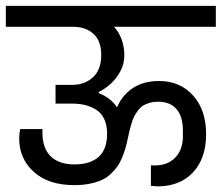

<svg xmlns="http://www.w3.org/2000/svg" viewBox="-32 -701 771 668"><path d="M718.9 -607.7H364.9Q400.5 -567.8 400.5 -507.8Q400.5 -470 375.8 -435.3Q351 -400.5 311.5 -381V-377.1Q352.7 -361 375.3 -327.5Q392.3 -369.2 429.6 -394.2Q467 -419.2 521.3 -419.2Q594.3 -419.2 639.7 -368.8Q685.1 -318.4 685.1 -234.1Q685.1 -149.9 639.4 -101.2Q593.8 -52.6 516.1 -52.6Q513.5 -52.6 505.2 -53.4Q497 -54.3 493 -54.3V-125.5H507Q551.7 -125.5 578 -153.1Q604.3 -180.7 604.3 -225.9V-247.2Q604.3 -295.8 582.1 -321.5Q559.9 -347.1 517.8 -347.1Q501.7 -347.1 488.3 -343.2Q474.8 -339.3 465.5 -333.4Q456.1 -327.5 448.1 -316.7Q440.1 -305.8 435.3 -296.7Q430.5 -287.6 425.7 -271.9Q420.9 -256.3 418.5 -245.9Q416.2 -235.4 412 -216.3Q407.9 -197.2 404 -183.8Q400.1 -170.3 392.5 -152Q384.9 -133.8 376 -121.4Q367.1 -109 353.2 -95.8Q339.3 -82.5 321.9 -74.7Q304.5 -66.9 280.4 -61.9Q256.3 -56.9 226.8 -56.9Q136.4 -56.9 85.6 -103Q34.8 -149 34.8 -218.9Q34.8 -236.3 38.2 -252H115.6V-239.4Q115.6 -185.5 144.2 -157.3Q172.9 -129 227.2 -129Q281.5 -129 311 -155.1Q340.6 -181.1 340.6 -235.9Q340.6 -265.4 330.6 -286.7Q320.6 -308 302.6 -319.3Q284.5 -330.6 263.9 -335.6Q243.3 -340.6 218.1 -340.6H161.2V-405.7H218.9Q262.8 -405.7 291.5 -432.2Q320.2 -458.7 320.2 -508.9Q320.2 -559.1 293 -583.4Q265.9 -607.7 223.3 -607.7H-11.7V-680.7H718.9Z"/></svg>

Font: Puralecka Narrow
Style: Regular
Weight: 400
Designer: Hector Gatti, Marcela Romero, Pablo Cosgaya and Nicolas Silva
Version: Version 1.004;PS 001.004;hotconv 1.0.70;makeotf.lib2.5.58329